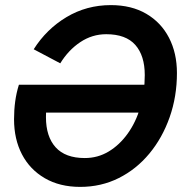

<svg xmlns="http://www.w3.org/2000/svg" viewBox="-20 -721 748 752"><path d="M294 11Q214 11 155.5 -23Q97 -57 66 -116.5Q35 -176 35 -254Q35 -290 39.5 -323.5Q44 -357 54 -389H590L566 -280H119L168 -347Q160 -307 160 -262Q160 -186 198 -144Q236 -102 312 -102Q363 -102 405.5 -127.5Q448 -153 480 -197.5Q512 -242 529.5 -301Q547 -360 547 -427Q547 -503 510 -545Q473 -587 396 -587Q341 -587 294.5 -556Q248 -525 216 -473L112 -528Q162 -607 240.5 -654Q319 -701 414 -701Q495 -701 553 -667Q611 -633 642 -573Q673 -513 673 -435Q673 -343 644.5 -262Q616 -181 565 -119.5Q514 -58 445 -23.5Q376 11 294 11Z"/></svg>

Font: Radio Canada Big Medium
Style: Italic
Weight: 500
Italic angle: -12°
Designer: Étienne Aubert Bonn
Foundry: Coppers and Brasses
Version: Version 1.001